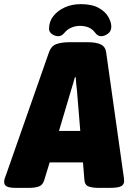

<svg xmlns="http://www.w3.org/2000/svg" viewBox="-58 -906 630 928"><path d="M18 2Q-13 2 -25.5 -5Q-38 -12 -38 -27Q-38 -36 -34.5 -45.5Q-31 -55 -27 -66L179 -654Q189 -683 213.5 -692.5Q238 -702 279 -702H365Q406 -702 428.5 -691.5Q451 -681 455 -654L538 -66Q540 -55 541 -45.5Q542 -36 542 -29Q541 -13 526.5 -5.5Q512 2 473 2H417Q390 2 371 -4.5Q352 -11 350 -36L343 -121H182L156 -36Q149 -12 130.5 -5Q112 2 83 2ZM285 -468 227 -273H330L314 -468Q312 -483 310.5 -499.5Q309 -516 308 -533H304Q299 -516 294.5 -499.5Q290 -483 285 -468ZM224 -731Q208 -731 193.5 -741Q179 -751 179 -767Q179 -802 200 -828.5Q221 -855 255.5 -870.5Q290 -886 332 -886Q386 -886 418.5 -868Q451 -850 465.5 -824.5Q480 -799 480 -777Q480 -755 463.5 -743Q447 -731 430 -731Q414 -731 401 -749Q387 -767 368.5 -774Q350 -781 328 -781Q308 -781 288 -773Q268 -765 253 -747Q240 -731 224 -731Z"/></svg>

Font: Asap Semi Condensed Semi Condensed Black
Style: Italic
Weight: 900
Width: 4
Italic angle: -6°
Designer: Pablo Cosgaya
Foundry: Omnibus-Type
Version: Version 3.001; ttfautohint (v1.8.4.7-5d5b)